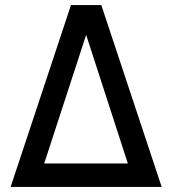

<svg xmlns="http://www.w3.org/2000/svg" viewBox="-20 -740 682 760"><path d="M261 -720H381L620 0H22ZM155 -93H486L321 -602Z"/></svg>

Font: Kufam Medium
Style: Regular
Weight: 500
Designer: Wael Morcos, Artur Schmal
Foundry: Original Type
Version: Version 1.300; ttfautohint (v1.8.3)